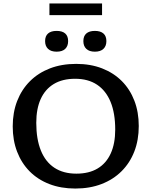

<svg xmlns="http://www.w3.org/2000/svg" viewBox="-20 -1078 875 1109"><path d="M420 -709Q503 -709 569.8 -683Q636.5 -657 683.8 -609.5Q731 -562 756.2 -496.2Q781.5 -430.5 781.5 -350Q781.5 -269 755.8 -202.8Q730 -136.5 682 -88.8Q634 -41 566.5 -15Q499 11 415 11Q332 11 265.2 -14.8Q198.5 -40.5 151.2 -88.2Q104 -136 78.8 -201.8Q53.5 -267.5 53.5 -348Q53.5 -428.5 79.2 -494.8Q105 -561 153 -609Q201 -657 268.5 -683Q336 -709 420 -709ZM421 -75Q494 -75 543.8 -104.8Q593.5 -134.5 619.5 -191.5Q645.5 -248.5 645.5 -329.5Q645.5 -424 618.8 -489.2Q592 -554.5 540.5 -588.8Q489 -623 414 -623Q341 -623 291 -593Q241 -563 215.2 -506.2Q189.5 -449.5 189.5 -368.5Q189.5 -274.5 216 -208.8Q242.5 -143 294.2 -109Q346 -75 421 -75ZM307 -779.5Q274.5 -779.5 257.5 -795.8Q240.5 -812 240.5 -840.5Q240.5 -869.5 257.5 -884.5Q274.5 -899.5 307 -899.5Q340 -899.5 356.8 -884.5Q373.5 -869.5 373.5 -840.5Q373.5 -812 356.8 -795.8Q340 -779.5 307 -779.5ZM528 -779.5Q495.5 -779.5 478.5 -795.8Q461.5 -812 461.5 -840.5Q461.5 -869.5 478.5 -884.5Q495.5 -899.5 528 -899.5Q560.5 -899.5 577.5 -884.5Q594.5 -869.5 594.5 -840.5Q594.5 -812 577.5 -795.8Q560.5 -779.5 528 -779.5ZM265.5 -990.5V-1058H569.5V-990.5Z"/></svg>

Font: Newsreader 9pt Medium
Style: Regular
Weight: 500
Designer: Hugues Gentile
Foundry: Production Type
Version: Version 1.003